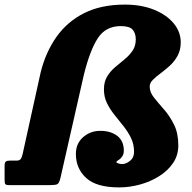

<svg xmlns="http://www.w3.org/2000/svg" viewBox="-52 -805 836 835"><path d="M723.5 -172.5Q723.5 -130 700.8 -96.2Q678 -62.5 640.2 -38.8Q602.5 -15 557 -2.5Q511.5 10 466 10Q367.5 10 322.8 -31Q278 -72 278 -135.5Q278 -181 309.5 -208.5Q341 -236 384 -236Q429.5 -236 458 -214Q486.5 -192 486.5 -150Q486.5 -135.5 480.2 -125.8Q474 -116 467 -111.5Q457.5 -105.5 454.5 -102Q451.5 -98.5 462 -94.5Q469 -91.5 479.5 -91.5Q495.5 -91.5 513.2 -105.2Q531 -119 531 -145Q531 -177.5 517.8 -204.8Q504.5 -232 485 -256.5Q465.5 -281 446 -305.2Q426.5 -329.5 413.2 -356.5Q400 -383.5 400 -416Q400 -449.5 414 -472.5Q428 -495.5 448.8 -513Q469.5 -530.5 490 -547.2Q510.5 -564 524.5 -584.5Q538.5 -605 538.5 -634Q538.5 -660 525 -675.8Q511.5 -691.5 473 -691.5Q408 -691.5 373.8 -639.5Q339.5 -587.5 313 -481L210.5 -29.5Q205 -7 196.2 -3.5Q187.5 0 166.5 0H-11Q-26.5 0 -29.2 -4.5Q-32 -9 -32 -24.5V-84.5Q-32 -98.5 -26.5 -102.5Q-21 -106.5 -9.5 -106.5H19.5Q32.5 -106.5 37.8 -113.2Q43 -120 46.5 -135.5L125 -491Q146.5 -577.5 193 -643.8Q239.5 -710 313.2 -747.5Q387 -785 491 -785Q562.5 -785 617.2 -763Q672 -741 703 -703.8Q734 -666.5 734 -621Q734 -587 720.2 -562.2Q706.5 -537.5 686.5 -519.2Q666.5 -501 646.5 -486.2Q626.5 -471.5 612.8 -457.8Q599 -444 599 -428.5Q599 -404 617.8 -380.5Q636.5 -357 661.2 -329Q686 -301 704.8 -263.2Q723.5 -225.5 723.5 -172.5Z"/></svg>

Font: Besley* Narrow Fatface
Style: Italic
Weight: 900
Width: 4
Italic angle: -13°
Designer: Owen Earl
Foundry: indestructible type*
Version: Version 3.000; ttfautohint (v1.8.3)